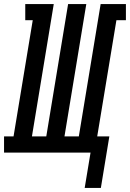

<svg xmlns="http://www.w3.org/2000/svg" viewBox="-67 -755 643 950"><path d="M352 175 381 0H-47V-80H0L95 -655H58V-735H199L91 -80H162L270 -735H360L252 -80H323L431 -735H556V-655H509L414 -80H474L432 175Z"/></svg>

Font: Iosevka Curly Slab Medium
Style: Italic
Weight: 500
Italic angle: -9°
Monospace: yes
Designer: Belleve Invis
Foundry: Belleve Invis
Version: Version 22.1.2; ttfautohint (v1.8.4)